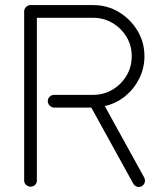

<svg xmlns="http://www.w3.org/2000/svg" viewBox="-20 -720 644 755"><path d="M100 14Q90 14 82.5 7Q75 0 75 -10V-675Q75 -685 82.5 -692.5Q90 -700 100 -700H346Q402 -700 447.5 -672.5Q493 -645 520.5 -599.5Q548 -554 548 -499Q548 -452 527.5 -411Q507 -370 472 -341.5Q437 -313 392 -303L547 -22Q552 -12 549 -2.5Q546 7 538 12Q528 17 518.5 14Q509 11 504 2L339 -297H193Q183 -297 175.5 -304.5Q168 -312 168 -322Q168 -333 175.5 -340Q183 -347 193 -347H346Q388 -347 422.5 -367.5Q457 -388 477.5 -422.5Q498 -457 498 -499Q498 -541 477.5 -575Q457 -609 422.5 -629.5Q388 -650 346 -650H125V-10Q125 0 118 7Q111 14 100 14Z"/></svg>

Font: Zen Kurenaido
Style: ARC
Weight: 400
Designer: Yoshimichi Ohira
Foundry: Positype
Version: Version 1.001